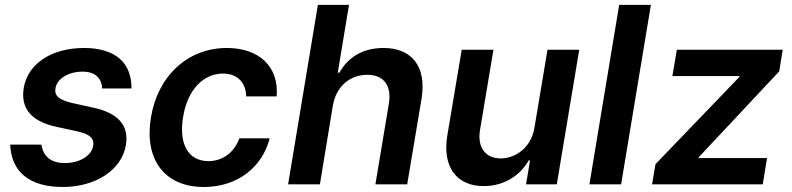

<svg xmlns="http://www.w3.org/2000/svg" viewBox="-20 -747 3211 778"><path d="M394.2 -388.5H512.8C513.5 -494 446 -552.6 320.3 -552.6C191.1 -552.6 93 -490.4 76.3 -391.3C62.5 -310 105.1 -255.7 206.3 -233.7L295.8 -214.1C344.8 -203.1 362.6 -185.4 357.6 -156.2C351.9 -117.2 303.6 -85.9 241.5 -86.3C188.2 -86.6 155.2 -111.5 148.1 -160.9L21.3 -161.2C25.9 -49 101.2 10.7 234.4 10.7C367.2 10.7 473 -57.9 490.1 -158.7C503.2 -239 459.2 -288.4 359.7 -310.4L269.5 -330.3C217 -343 199.6 -360.4 204.9 -389.6C210.6 -428.6 258.5 -456.7 314.3 -456.7C369.3 -456.7 391.7 -427.2 394.2 -388.5Z M806.1 10.7C943.2 10.7 1043 -70.3 1072.8 -186.4H949.9C928.6 -127.8 881 -94.1 824.6 -94.1C744.3 -94.1 703.5 -161.2 721.9 -272.7C739.3 -382.8 803.6 -448.9 883.5 -448.9C945 -448.9 976.6 -409.1 977.6 -356.5H1100.9C1111.2 -474.8 1032 -552.6 899.1 -552.6C739 -552.6 618.3 -437.1 591.6 -270.6C563.9 -105.5 642.8 10.7 806.1 10.7Z M1328.8 -319.6C1342.7 -398.4 1399.1 -443.9 1468 -443.9C1534.8 -443.9 1567.5 -400.9 1555.8 -327.4L1501.1 0H1630L1688.2 -347.3C1709.5 -479.4 1647 -552.6 1534.4 -552.6C1449.9 -552.6 1389.9 -514.9 1355.5 -452.8H1348.7L1394.2 -727.3H1268.1L1147.4 0H1276.3Z M2145.6 -229.4C2132.1 -146.3 2066.1 -105.1 2009.2 -105.1C1947.8 -105.1 1914.1 -148.8 1924.7 -218L1979.4 -545.5H1850.9L1792.6 -198.2C1771 -67.1 1833.1 7.1 1940.3 7.1C2022 7.1 2088.1 -35.9 2122.2 -96.9H2127.8L2111.5 0H2236.2L2327.1 -545.5H2198.5Z M2617.5 -727.3H2489L2368.3 0H2496.8Z M2622.2 0H3070.7L3088.1 -106.5H2811.1L2812.5 -111.2L3137.4 -457.7L3151.6 -545.5H2722.7L2704.5 -438.9H2976.6L2975.1 -434.3L2636 -81.7Z"/></svg>

Font: Margiela Sans Semi Bold
Style: Italic
Weight: 600
Italic angle: -9.39999°
Designer: Stefan Endress, Andreas Faust
Version: Version 1.100;FEAKit 1.0